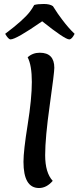

<svg xmlns="http://www.w3.org/2000/svg" viewBox="-20 -938 395 965"><path d="M176 7Q98 7 98 -125Q98 -180 119 -311Q140 -442 140 -526Q140 -610 119 -650Q144 -673 180 -673Q253 -673 253 -597Q253 -573 230 -409.5Q207 -246 207 -158Q207 -70 245 -29Q214 7 176 7ZM328 -740Q306 -740 192 -831Q61 -740 33 -740Q22 -740 6 -768Q99 -838 130 -879Q141 -893 152 -913Q169 -918 200 -918Q231 -918 246 -907Q247 -906 254.5 -894Q262 -882 270.5 -869.5Q279 -857 292 -840Q325 -796 355 -768Q341 -740 328 -740Z"/></svg>

Font: Paprika
Style: Regular
Weight: 400
Designer: Eduardo Rodriguez Tunni
Foundry: Eduardo Rodriguez Tunni
Version: Version 1.001